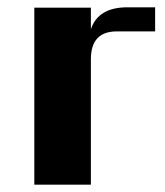

<svg xmlns="http://www.w3.org/2000/svg" viewBox="-20 -506 453 526"><path d="M329 -486H405V-420H300Q229 -420 229 -344V0H74V-485H229V-426Q249 -486 329 -486Z"/></svg>

Font: Sarpanch
Style: Bold
Weight: 700
Designer: Manushi Parikh (Devanagari and Latin), Jyotish Sonowal (Devanagari)
Foundry: Indian Type Foundry
Version: Version 2.004;PS 1.0;hotconv 1.0.78;makeotf.lib2.5.61930; tt